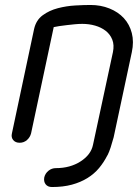

<svg xmlns="http://www.w3.org/2000/svg" viewBox="-20 -576 561 772"><path d="M434 -366Q440 -395 431.5 -416.5Q423 -438 405 -452Q387 -466 362.5 -473Q338 -480 311 -480Q297 -480 281 -478.5Q265 -477 248.5 -475Q232 -473 218 -471Q204 -469 196 -467L105 -40Q101 -24 88.5 -13Q76 -2 59 -2Q42 -2 33 -13Q24 -24 28 -40L117 -459Q125 -495 151.5 -514.5Q178 -534 212.5 -543Q247 -552 282.5 -554Q318 -556 344 -556Q385 -556 420 -542Q455 -528 478 -503Q501 -478 510 -443Q519 -408 510 -366L437 -24Q431 -2 425 16.5Q419 35 412 49V48Q398 76 378.5 99.5Q359 123 331.5 140Q304 157 269 166.5Q234 176 189 176Q172 176 163.5 165Q155 154 158 137Q162 121 175 110.5Q188 100 205 100Q262 100 304 73Q346 46 354 6Z"/></svg>

Font: VDS Compensated
Style: Light Italic
Weight: 300
Italic angle: -12°
Designer: artmaker
Foundry: artmaker
Version: Version 1.000 2012 initial release